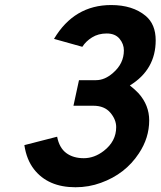

<svg xmlns="http://www.w3.org/2000/svg" viewBox="-20 -748 653 781"><path d="M613.3 -584Q613.3 -464.8 508.3 -400.4Q530.3 -382.8 543.9 -368.2Q586.9 -319.8 586.9 -258.3Q586.9 -187 544.9 -124Q489.7 -40 390.6 -4.4Q341.3 13.7 287.1 13.7Q175.3 13.7 118.2 -59.6Q87.9 -98.6 79.1 -157.7L212.4 -191.9Q221.2 -146.5 249.5 -125.5Q277.8 -104.5 320.8 -104.5Q363.8 -104.5 402.3 -134.3Q452.6 -173.3 452.6 -231Q452.6 -261.7 428.7 -289.8Q404.8 -317.9 359.4 -317.9H278.8L301.3 -421.9H370.6Q406.2 -421.9 439.5 -451.2Q483.9 -489.3 483.9 -543Q483.9 -569.3 466.1 -590.6Q448.2 -611.8 414.1 -611.8Q379.9 -611.8 354.5 -595.9Q329.1 -580.1 314.9 -557.6L199.7 -589.8Q281.7 -727.5 432.1 -727.5Q519.5 -727.5 572.3 -683.6Q613.3 -649.4 613.3 -584Z"/></svg>

Font: Tuffy
Style: BoldItalic
Weight: 700
Italic angle: -12°
Designer: Thatcher Ulrich, Karoly Barta, Michael Everson
Version: Version 001.271